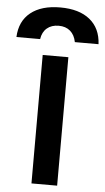

<svg xmlns="http://www.w3.org/2000/svg" viewBox="-137 -1047 596 1087"><g transform="rotate(5 161.5 -503.5)"><path d="M161 -1006.7Q268.3 -1006.7 328.9 -957.7Q389.6 -908.7 394.3 -818.3H259.7Q252 -858.7 226.5 -880.7Q201 -902.7 161 -902.7Q120.3 -902.7 94.3 -880.7Q68.3 -858.7 62.3 -818.3H-72.3Q-68.3 -908.7 -7.2 -957.7Q54 -1006.7 161 -1006.7ZM84.7 0V-730H230.6V0Z"/></g></svg>

Font: M PLUS 1 Thin
Style: Regular
Weight: 100
Designer: Coji Morishita
Foundry: UNDERFOREST DESIGN
Version: Version 1.001